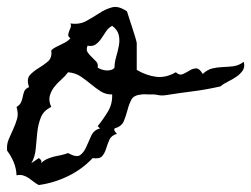

<svg xmlns="http://www.w3.org/2000/svg" viewBox="-50 -486 728 557"><path d="M657.2 -306.6Q661.1 -292 654.3 -281.7Q647.5 -271.5 636.2 -263.7Q625 -255.9 611.8 -249.5Q598.6 -243.2 589.8 -235.4Q545.9 -225.6 510.3 -221.2Q474.6 -216.8 431.6 -210Q418.9 -208 407.7 -210.4Q396.5 -212.9 384.8 -211.9Q377.9 -211.9 372.1 -212.4Q366.2 -212.9 360.4 -211.9Q337.9 -210 331.1 -196.8Q324.2 -183.6 319.8 -166.5Q315.4 -149.4 309.1 -134.3Q302.7 -119.1 282.2 -113.3Q280.3 -108.4 283.7 -104.5Q287.1 -100.6 289.1 -97.7Q272.5 -92.8 267.1 -80.1Q261.7 -67.4 257.8 -54.7Q253.9 -42 246.6 -33.2Q239.3 -24.4 218.8 -27.3Q188.5 4.9 147.5 24.9Q106.4 44.9 62.5 50.8Q54.7 46.9 47.4 41Q40 35.2 32.7 30.3Q25.4 25.4 17.1 22.9Q8.8 20.5 -2 22.5Q-2.9 2 -10.3 -15.6Q-17.6 -33.2 -29.3 -48.8Q-31.2 -66.4 -24.9 -81.5Q-18.6 -96.7 -11.7 -111.3Q-4.9 -126 -0.5 -141.1Q3.9 -156.2 -2 -175.8Q7.8 -181.6 11.2 -189.5Q14.6 -197.3 16.1 -205.6Q17.6 -213.9 20.5 -221.2Q23.4 -228.5 34.2 -233.4Q26.4 -256.8 36.6 -268.1Q46.9 -279.3 61.5 -288.1Q76.2 -296.9 88.9 -307.6Q101.6 -318.4 98.6 -339.8Q104.5 -345.7 112.3 -349.6Q120.1 -353.5 127.4 -356.9Q134.8 -360.4 141.6 -364.3Q148.4 -368.2 154.3 -375Q147.5 -379.9 147.9 -384.8Q148.4 -389.6 150.4 -395Q152.3 -400.4 154.8 -406.2Q157.2 -412.1 154.3 -418Q180.7 -414.1 200.7 -425.3Q220.7 -436.5 238.8 -448.2Q256.8 -460 275.4 -464.8Q293.9 -469.7 318.4 -453.1Q320.3 -446.3 324.7 -433.1Q329.1 -419.9 333.5 -406.2Q337.9 -392.6 341.8 -379.9Q345.7 -367.2 346.7 -361.3Q346.7 -356.4 346.7 -345.7Q346.7 -335 346.7 -322.8Q346.7 -310.5 346.7 -299.8Q346.7 -289.1 346.7 -283.2Q375 -266.6 403.3 -263.2Q431.6 -259.8 460 -276.4Q470.7 -266.6 480.5 -271Q490.2 -275.4 499.5 -281.2Q508.8 -287.1 518.6 -287.6Q528.3 -288.1 538.1 -271.5Q551.8 -284.2 566.4 -287.6Q581.1 -291 596.7 -291.5Q612.3 -292 627.4 -293.9Q642.6 -295.9 657.2 -306.6ZM282.2 -290Q282.2 -304.7 287.1 -321.3Q292 -337.9 294.9 -354Q297.9 -370.1 294.4 -384.8Q291 -399.4 275.4 -411.1Q264.6 -405.3 257.8 -395Q251 -384.8 244.1 -374.5Q237.3 -364.3 228 -357.4Q218.8 -350.6 204.1 -353.5Q199.2 -341.8 204.1 -334.5Q209 -327.1 215.8 -320.8Q222.7 -314.5 229 -307.6Q235.4 -300.8 233.4 -290Q237.3 -287.1 244.1 -284.7Q251 -282.2 258.3 -281.7Q265.6 -281.2 272.5 -283.2Q279.3 -285.2 282.2 -290ZM275.4 -211.9Q255.9 -211.9 241.7 -221.2Q227.5 -230.5 213.4 -242.2Q199.2 -253.9 184.1 -264.2Q168.9 -274.4 147.5 -276.4Q138.7 -264.6 127 -254.4Q115.2 -244.1 106.4 -232.4Q97.7 -220.7 94.2 -207Q90.8 -193.4 98.6 -175.8Q76.2 -165 68.4 -145Q60.5 -125 58.1 -101.6Q55.7 -78.1 53.7 -54.7Q51.8 -31.2 41 -12.7L62.5 -27.3Q66.4 -25.4 68.8 -21.5Q71.3 -17.6 69.3 -12.7Q77.1 -20.5 86.9 -24.9Q96.7 -29.3 106.9 -31.7Q117.2 -34.2 127.4 -36.1Q137.7 -38.1 147.5 -42Q171.9 -28.3 182.6 -36.1Q193.4 -43.9 200.2 -59.6Q207 -75.2 214.8 -92.3Q222.7 -109.4 240.2 -113.3L233.4 -120.1Q250 -140.6 263.2 -162.6Q276.4 -184.6 275.4 -211.9Z"/></svg>

Font: Homemade Apple
Style: Regular
Weight: 400
Designer: Font Diner, Inc
Foundry: Font Diner, Inc
Version: Version 1.000